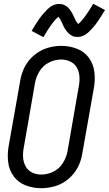

<svg xmlns="http://www.w3.org/2000/svg" viewBox="-20 -985 574 1013"><path d="M209 -789 147 -822Q164 -852 184 -881Q204 -910 231.5 -937Q259 -964 292 -964Q298 -964 304.5 -963Q311 -962 316.5 -959.5Q322 -957 327.5 -954Q333 -951 337.5 -947Q342 -943 345.5 -938Q349 -933 353 -928L359 -918L365 -908L370 -897Q373 -891 375.5 -885.5Q378 -880 380.5 -874.5Q383 -869 388 -865Q391 -862 392 -858Q421 -879 472 -965L534 -932Q516 -902 496.5 -873Q477 -844 449 -817Q421 -790 388 -790Q382 -790 375.5 -791Q369 -792 363.5 -794.5Q358 -797 353 -800.5Q348 -804 343.5 -808Q339 -812 335 -816.5Q331 -821 327.5 -826Q324 -831 321 -836Q318 -841 315.5 -846.5Q313 -852 310.5 -857.5Q308 -863 305 -868.5Q302 -874 300 -879.5Q298 -885 293 -890Q290 -893 288 -896Q259 -875 209 -789ZM197 8Q155 8 115.5 -7Q76 -22 52 -55Q28 -88 23 -130.5Q18 -173 26 -216L87 -561Q93 -598 111 -633Q129 -668 160.5 -694Q192 -720 228.5 -731.5Q265 -743 303 -743H304Q346 -743 385.5 -728Q425 -713 449 -680Q473 -647 478 -604.5Q483 -562 475 -519L414 -174Q408 -136 390 -101.5Q372 -67 340.5 -40.5Q309 -14 271.5 -3Q234 8 197 8ZM198 -64Q231 -64 262 -79.5Q293 -95 311.5 -124.5Q330 -154 336 -186L396 -531Q401 -557 399 -582.5Q397 -608 385 -629Q373 -650 350.5 -660.5Q328 -671 303 -671Q270 -671 239 -655.5Q208 -640 189.5 -610.5Q171 -581 165 -549L105 -204Q100 -178 102 -152.5Q104 -127 116 -106Q128 -85 150 -74.5Q172 -64 198 -64Z"/></svg>

Font: Iosevka SS08
Style: Italic
Weight: 400
Italic angle: -10°
Monospace: yes
Designer: Belleve Invis
Foundry: Belleve Invis
Version: 2.1.0; ttfautohint (v1.8.2)